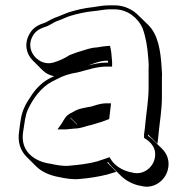

<svg xmlns="http://www.w3.org/2000/svg" viewBox="-20 -602 702 721"><path d="M268 -135 244 -159C244 -160 244 -160 245 -160L270 -135ZM183 -316 169 -309C142 -296 118 -273 101 -248C89 -230 78 -215 70 -195C59 -172 56 -141 52 -110C45 -68 57 -36 80 -13L115 22C137 44 168 57 202 63C225 68 253 73 280 70C317 67 353 61 384 53L417 43L382 8C383 8 385 8 386 7C390 12 394 18 399 23L434 58C451 75 475 88 499 94L509 96C559 110 601 74 610 36C619 3 607 -25 589 -43L553 -78C548 -83 542 -88 536 -92V-97L571 -62C572 -69 573 -76 574 -84L576 -105C580 -146 588 -191 588 -237V-310C589 -322 588 -334 587 -347C583 -415 573 -472 537 -508L501 -543C479 -566 447 -582 410 -582H391C370 -582 346 -578 328 -575C298 -572 264 -564 239 -556C224 -551 210 -544 196 -539C180 -534 167 -526 152 -518C125 -509 105 -500 91 -475C70 -438 78 -400 103 -375L139 -339C151 -327 166 -319 183 -316ZM311 -356C330 -363 356 -374 381 -374H385C385 -372 386 -371 386 -369V-367H380C356 -367 333 -362 311 -356ZM380 -429C365 -428 358 -426 345 -424C319 -423 299 -414 284 -410C268 -406 256 -400 241 -395C225 -384 201 -373 180 -367C162 -362 144 -365 129 -374C99 -392 82 -430 103 -467C115 -488 131 -495 158 -504C175 -512 186 -521 200 -525C217 -531 230 -538 243 -542C268 -550 301 -557 329 -560C347 -561 372 -567 391 -567H410C460 -567 499 -533 515 -497C527 -465 534 -426 537 -381C538 -368 539 -356 538 -345V-272C538 -228 530 -182 526 -141L524 -120C523 -112 522 -105 521 -98V-84C547 -69 571 -44 560 -3C552 28 517 57 477 46L467 44C438 37 412 20 398 -1L391 -12L381 -8L345 4C316 12 280 17 243 20C218 23 193 18 170 13C104 4 55 -38 67 -108C72 -140 75 -169 84 -189C103 -231 135 -275 176 -296L194 -305C218 -318 240 -325 271 -330C307 -339 343 -352 380 -352H401V-370C399 -387 399 -401 396 -417L393 -430ZM231 -167C222 -158 217 -146 212 -139L196 -116H227C237 -117 249 -118 257 -119C277 -119 295 -125 307 -129L324 -133C345 -139 368 -146 390 -155C392 -168 393 -184 395 -197L397 -214H380C355 -214 338 -206 323 -202C301 -198 273 -194 257 -183L240 -174Z"/></svg>

Font: Blanket
Style: Poster
Weight: 900
Foundry: Cannot Into Space Fonts
Version: Version 0.9